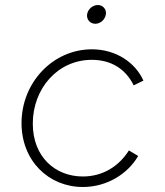

<svg xmlns="http://www.w3.org/2000/svg" viewBox="-20 -735 659 767"><path d="M311 12C408 12 491 -41 532 -112L495 -134C453 -68 388 -30 311 -30C200 -30 111 -109 111 -241C111 -381 210 -496 347 -496C423 -496 482 -460 514 -394L553 -413C521 -484 445 -538 347 -538C192 -538 66 -406 66 -243C66 -93 174 12 311 12ZM328 -678C325 -657 340 -640 361 -640C381 -640 400 -657 403 -678C406 -698 391 -715 371 -715C350 -715 331 -698 328 -678Z"/></svg>

Font: Mluvka ExtraLight
Style: Italic
Weight: 200
Italic angle: -8°
Designer: Modified by Jiří Krblich, Original typeface by Gumpita Rahayu
Foundry: Gumpita Rahayu & Jiří Krblich
Version: Version 2.000;Glyphs 3.1.1 (3134)